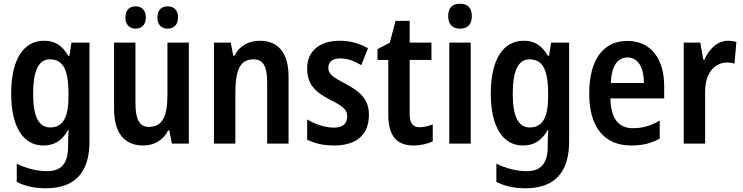

<svg xmlns="http://www.w3.org/2000/svg" viewBox="-20 -772 3993 1032"><path d="M217 -553C105 -553 40 -450 40 -269C40 -93 103 10 213 10C268 10 311 -12 346 -73H349C347 -50 346 -20 346 3V15C346 110 307 148 233 148C183 148 126 135 70 108V206C119 230 169 240 227 240C386 240 461 151 461 -11V-543H364L353 -472H347C313 -531 271 -553 217 -553ZM248 -453C316 -453 348 -402 348 -272V-250C348 -135 314 -87 250 -87C188 -87 158 -146 158 -267C158 -391 187 -453 248 -453Z M654 -678C654 -639 677 -618 709 -618C741 -618 764 -639 764 -678C764 -718 741 -738 709 -738C677 -738 654 -719 654 -678ZM826 -678C826 -639 848 -618 881 -618C914 -618 937 -639 937 -678C937 -718 914 -738 881 -738C849 -738 826 -719 826 -678ZM995 -543H880V-266C880 -151 857 -90 779 -90C730 -90 708 -131 708 -217V-543H593V-189C593 -61 645 10 750 10C808 10 856 -17 884 -71H890L904 0H995Z M1376 -553C1320 -553 1268 -528 1241 -473H1234L1220 -543H1130V0H1245V-268C1245 -397 1270 -453 1343 -453C1396 -453 1416 -412 1416 -332V0H1531V-360C1531 -490 1474 -553 1376 -553Z M1963 -155C1963 -243 1910 -282 1837 -322C1761 -361 1745 -377 1745 -408C1745 -440 1767 -458 1808 -458C1852 -458 1884 -443 1922 -422L1958 -513C1908 -540 1861 -553 1806 -553C1699 -553 1631 -498 1631 -405C1631 -319 1673 -278 1754 -236C1836 -196 1846 -176 1846 -145C1846 -108 1823 -86 1775 -86C1725 -86 1670 -106 1631 -130V-21C1673 -1 1717 10 1776 10C1893 10 1963 -45 1963 -155Z M2236 -88C2199 -88 2182 -111 2182 -157V-450H2299V-543H2182V-660H2106L2075 -542L2009 -508V-450H2067V-155C2067 -39 2115 10 2202 10C2241 10 2279 1 2306 -12V-103C2281 -94 2258 -88 2236 -88Z M2453 -752C2412 -752 2389 -731 2389 -685C2389 -640 2413 -618 2453 -618C2493 -618 2516 -640 2516 -685C2516 -730 2494 -752 2453 -752ZM2510 -543H2395V0H2510Z M2795 -553C2683 -553 2618 -450 2618 -269C2618 -93 2681 10 2791 10C2846 10 2889 -12 2924 -73H2927C2925 -50 2924 -20 2924 3V15C2924 110 2885 148 2811 148C2761 148 2704 135 2648 108V206C2697 230 2747 240 2805 240C2964 240 3039 151 3039 -11V-543H2942L2931 -472H2925C2891 -531 2849 -553 2795 -553ZM2826 -453C2894 -453 2926 -402 2926 -272V-250C2926 -135 2892 -87 2828 -87C2766 -87 2736 -146 2736 -267C2736 -391 2765 -453 2826 -453Z M3353 -552C3222 -552 3147 -452 3147 -268C3147 -96 3222 10 3373 10C3432 10 3480 -1 3526 -27V-124C3476 -95 3433 -83 3381 -83C3304 -83 3263 -136 3261 -243H3550V-309C3550 -455 3479 -552 3353 -552ZM3353 -463C3412 -463 3441 -406 3441 -326H3263C3267 -421 3301 -463 3353 -463Z M3894 -553C3834 -553 3791 -507 3766 -451H3760L3744 -543H3655V0H3770V-280C3770 -376 3818 -436 3890 -436C3900 -436 3917 -434 3928 -430L3938 -547C3922 -551 3906 -553 3894 -553Z"/></svg>

Font: Noto Sans Sinhala UI Condensed SemiBold
Style: Regular
Weight: 600
Width: 3
Designer: Jelle Bosma - Monotype Design Team
Foundry: Monotype Imaging Inc.
Version: Version 2.006